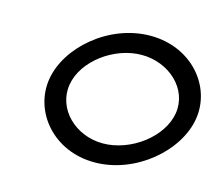

<svg xmlns="http://www.w3.org/2000/svg" viewBox="-78 -641 813 703"><g transform="rotate(15 328.5 -289.5)"><path d="M651 -290C671 -417 568 -540 412 -540C256 -540 114 -417 94 -290C74 -164 176 -39 332 -39C488 -39 631 -163 651 -290ZM574 -290C559 -196 449 -114 344 -114C239 -114 156 -196 171 -290C186 -384 295 -464 399 -464C503 -464 589 -385 574 -290Z"/></g></svg>

Font: Charger Static
Style: 2Obl
Weight: 1000
Designer: Jasper
Foundry: KineticPlasma Fonts/Cannot Into Space Fonts
Version: Version 1.1